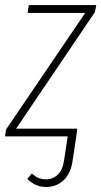

<svg xmlns="http://www.w3.org/2000/svg" viewBox="-33 -540 401 760"><path d="M348.1 -520 342.8 -492.2 30.8 -30.8H272.9L269 0L254.9 92.8Q248 146 219.2 173.1Q190.4 200.2 148.9 200.2Q107.4 200.2 75.2 168L92.8 147Q102.5 154.8 108.9 158.9Q115.2 163.1 125.7 166.5Q136.2 169.9 148.9 169.9Q176.3 169.9 196 151.1Q215.8 132.3 221.2 90.8L234.9 0H-13.2L-8.8 -27.8L304.2 -488.8H76.2L81.1 -520Z"/></svg>

Font: Fira Sans Compressed UltraLight
Style: Italic
Weight: 200
Width: 3
Italic angle: -8°
Designer: Carrois Corporate & Edenspiekermann AG
Foundry: Carrois Corporate GbR & Edenspiekermann AG
Version: Version 4.203;PS 004.203;hotconv 1.0.88;makeotf.lib2.5.64775